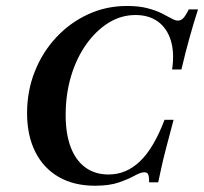

<svg xmlns="http://www.w3.org/2000/svg" viewBox="-20 -602 674 634"><path d="M293.5 11.3Q224.2 11.3 173.8 -17.7Q123.4 -46.8 96.4 -100.8Q69.4 -154.8 69.4 -228.2Q69.4 -301.6 94.8 -365.7Q120.2 -429.8 165.7 -478.6Q211.3 -527.4 271 -554.8Q330.6 -582.3 399.2 -582.3Q438.7 -582.3 466.5 -575Q494.4 -567.7 513.7 -558.1Q533.1 -548.4 546 -541.1Q558.9 -533.9 567.7 -533.9Q577.4 -533.9 585.5 -542.3Q593.5 -550.8 603.2 -571H633.9Q620.2 -529 606.5 -479.8Q592.7 -430.6 579 -372.6H548.4Q556.5 -428.2 544 -468.5Q531.5 -508.9 501.6 -530.6Q471.8 -552.4 427.4 -552.4Q379.8 -552.4 338.3 -526.6Q296.8 -500.8 264.5 -455.2Q232.3 -409.7 214.5 -350Q196.8 -290.3 196.8 -222.6Q196.8 -160.5 213.3 -116.5Q229.8 -72.6 261.7 -49.2Q293.5 -25.8 338.7 -25.8Q396.8 -25.8 442.3 -69.4Q487.9 -112.9 523.4 -206.5H553.2Q538.7 -151.6 528.6 -113.3Q518.5 -75 512.9 -48.4Q507.3 -21.8 502.4 0H472.6Q472.6 -18.5 469.4 -25.8Q466.1 -33.1 456.5 -33.1Q444.4 -33.1 424.2 -21.8Q404 -10.5 372.6 0.4Q341.1 11.3 293.5 11.3Z"/></svg>

Font: Playfair 5pt SemiExpanded Light
Style: Bold Italic
Weight: 700
Italic angle: -15.6°
Version: Version 2.001;gftools[0.9.30]